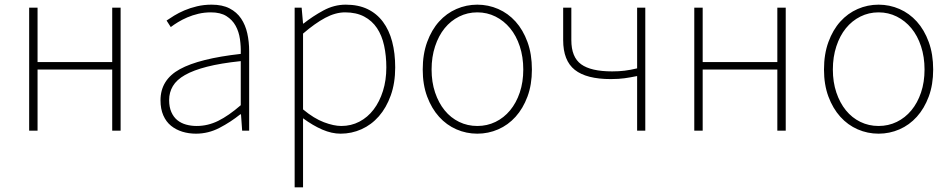

<svg xmlns="http://www.w3.org/2000/svg" viewBox="-20 -560 4079 823"><path d="M141 -527V-294H461V-527H497V0H461V-262H141V0H105V-527Z M820 13Q789 13 761.5 4.5Q734 -4 713 -21Q692 -38 680 -65.5Q668 -93 668 -130Q668 -218 751 -263.5Q834 -309 1012 -329Q1013 -361 1008.5 -392.5Q1004 -424 990 -449.5Q976 -475 950.5 -491Q925 -507 884 -507Q856 -507 830.5 -501Q805 -495 783 -485.5Q761 -476 743 -465Q725 -454 712 -444L694 -472Q707 -481 726.5 -493Q746 -505 770.5 -515.5Q795 -526 824.5 -533Q854 -540 887 -540Q933 -540 964 -524Q995 -508 1013.5 -480.5Q1032 -453 1040 -417Q1048 -381 1048 -341V0H1018L1013 -70H1010Q969 -37 921 -12Q873 13 820 13ZM823 -20Q871 -20 915.5 -42Q960 -64 1012 -109V-298Q926 -289 867.5 -274Q809 -259 773 -238.5Q737 -218 721 -191Q705 -164 705 -131Q705 -101 714.5 -79.5Q724 -58 740 -45Q756 -32 777.5 -26Q799 -20 823 -20Z M1273 -527 1279 -459H1281Q1320 -490 1366 -515Q1412 -540 1462 -540Q1516 -540 1555.5 -521Q1595 -502 1621.5 -466.5Q1648 -431 1661 -381.5Q1674 -332 1674 -271Q1674 -204 1655 -151Q1636 -98 1604 -61.5Q1572 -25 1529.5 -6Q1487 13 1440 13Q1402 13 1361.5 -4.5Q1321 -22 1279 -53V243H1243V-527ZM1459 -507Q1418 -507 1374 -483.5Q1330 -460 1279 -416V-91Q1326 -52 1368.5 -36Q1411 -20 1443 -20Q1485 -20 1520.5 -38.5Q1556 -57 1581.5 -90.5Q1607 -124 1621.5 -170Q1636 -216 1636 -271Q1636 -321 1626.5 -364.5Q1617 -408 1596 -439.5Q1575 -471 1541 -489Q1507 -507 1459 -507Z M2026 13Q1979 13 1936.5 -5.5Q1894 -24 1862 -59.5Q1830 -95 1811 -146Q1792 -197 1792 -262Q1792 -328 1811 -380Q1830 -432 1862 -467.5Q1894 -503 1936.5 -521.5Q1979 -540 2026 -540Q2073 -540 2115.5 -521.5Q2158 -503 2190 -467.5Q2222 -432 2241 -380Q2260 -328 2260 -262Q2260 -197 2241 -146Q2222 -95 2190 -59.5Q2158 -24 2115.5 -5.5Q2073 13 2026 13ZM2026 -20Q2068 -20 2104 -37.5Q2140 -55 2166.5 -87Q2193 -119 2208 -163.5Q2223 -208 2223 -262Q2223 -316 2208 -361.5Q2193 -407 2166.5 -439Q2140 -471 2104 -489Q2068 -507 2026 -507Q1984 -507 1948 -489Q1912 -471 1886 -439Q1860 -407 1845 -361.5Q1830 -316 1830 -262Q1830 -208 1845 -163.5Q1860 -119 1886 -87Q1912 -55 1948 -37.5Q1984 -20 2026 -20Z M2429 -527V-388Q2429 -315 2471 -284.5Q2513 -254 2604 -254Q2633 -254 2657.5 -257Q2682 -260 2711 -267V-527H2746V0H2711V-234Q2695 -231 2682 -228.5Q2669 -226 2656.5 -224.5Q2644 -223 2630.5 -222Q2617 -221 2598 -221Q2494 -221 2444 -260.5Q2394 -300 2394 -388V-527Z M2992 -527V-294H3312V-527H3348V0H3312V-262H2992V0H2956V-527Z M3746 13Q3699 13 3656.5 -5.5Q3614 -24 3582 -59.5Q3550 -95 3531 -146Q3512 -197 3512 -262Q3512 -328 3531 -380Q3550 -432 3582 -467.5Q3614 -503 3656.5 -521.5Q3699 -540 3746 -540Q3793 -540 3835.5 -521.5Q3878 -503 3910 -467.5Q3942 -432 3961 -380Q3980 -328 3980 -262Q3980 -197 3961 -146Q3942 -95 3910 -59.5Q3878 -24 3835.5 -5.5Q3793 13 3746 13ZM3746 -20Q3788 -20 3824 -37.5Q3860 -55 3886.5 -87Q3913 -119 3928 -163.5Q3943 -208 3943 -262Q3943 -316 3928 -361.5Q3913 -407 3886.5 -439Q3860 -471 3824 -489Q3788 -507 3746 -507Q3704 -507 3668 -489Q3632 -471 3606 -439Q3580 -407 3565 -361.5Q3550 -316 3550 -262Q3550 -208 3565 -163.5Q3580 -119 3606 -87Q3632 -55 3668 -37.5Q3704 -20 3746 -20Z"/></svg>

Font: Kinto Sans Thin
Style: Regular
Weight: 100
Designer: Authors: Ryoko NISHIZUKA  (kana & ideographs); Paul D. Hunt (Latin, Greek & Cyrillic); Wenlong ZHANG  (bopomofo); Sandol
Foundry: Adobe Systems Incorporated, ookami Inc.
Version: Version 0.001